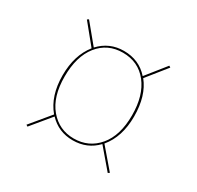

<svg xmlns="http://www.w3.org/2000/svg" viewBox="-100 -661 661 644"><g transform="rotate(30 230.0 -338.5)"><path d="M386 -131 322 -206Q285 -167 229 -167Q174 -167 137 -206L75 -131L69 -135L132 -211Q91 -260 91 -339Q91 -417 130 -466L68 -542L74 -546L135 -472Q173 -513 229 -513Q288 -513 325 -471L385 -546L391 -542L330 -466Q368 -419 368 -339Q368 -260 327 -211L392 -135ZM360 -339Q360 -416 324.5 -461Q289 -506 229 -506Q170 -506 134.5 -461.5Q99 -417 99 -339Q99 -261 135.5 -217.5Q172 -174 229 -174Q287 -174 323.5 -217.5Q360 -261 360 -339Z"/></g></svg>

Font: Fira Sans Compressed Eight
Style: Regular
Weight: 100
Width: 1
Designer: bBox Type GmbH & Carrois Corporate GbR & Edenspiekermann AG
Foundry: bBox Type GmbH & Carrois Corporate GbR & Edenspiekermann AG
Version: Version 4.301